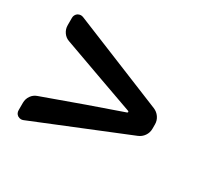

<svg xmlns="http://www.w3.org/2000/svg" viewBox="-98 -706 696 665"><g transform="rotate(30 250.0 -374.0)"><path d="M61.5 -168Q56.6 -166 51.8 -166Q45.9 -166 39.1 -169.9Q29.3 -176.8 29.3 -189.5V-218.8Q29.3 -234.4 38.1 -247.1Q46.9 -259.8 61.5 -264.6L221.7 -322.3L358.4 -370.1Q361.3 -371.1 361.3 -373.5Q361.3 -376 358.4 -377L221.7 -425.8L61.5 -483.4Q46.9 -488.3 38.1 -501Q29.3 -513.7 29.3 -529.3V-558.6Q29.3 -570.3 39.1 -578.1Q45.9 -582 51.8 -582Q56.6 -582 61.5 -580.1L430.7 -429.7Q445.3 -423.8 454.1 -411.1Q462.9 -398.4 462.9 -382.8V-365.2Q462.9 -349.6 454.1 -336.9Q445.3 -324.2 430.7 -318.4Z"/></g></svg>

Font: Gen Jyuu Gothic L Monospace Medium
Style: Regular
Weight: 500
Designer: [Source Han Sans]
Ryoko NISHIZUKA  (kana & ideographs); Paul D. Hunt (Latin, Greek & Cyrillic); Wenlong ZHANG  (bopomofo
Version: Version 1.002.20150607